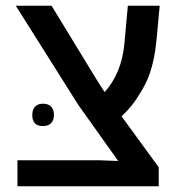

<svg xmlns="http://www.w3.org/2000/svg" viewBox="-20 -651 629 671"><path d="M41 -90.8H329.1L393.1 -88.4L253.4 -284.7L35.2 -630.9H160.2L318.4 -371.6L345.7 -329.1Q404.8 -395 414.6 -497.1L426.8 -630.9H538.1L526.4 -505.4Q519.5 -439.9 503.4 -394.5Q491.2 -358.4 466.8 -320.8Q442.4 -279.3 404.8 -244.6L534.7 -66.4V0H41ZM92.8 -249Q92.8 -268.1 102.5 -278.3Q112.3 -288.6 130.4 -288.6Q148.9 -288.6 158.7 -278.3Q168.5 -268.1 168.5 -249Q168.5 -230.5 158.4 -220.5Q148.4 -210.4 129.9 -210.4Q92.8 -210.4 92.8 -249Z"/></svg>

Font: Viking Open Sans Light
Style: Bold
Weight: 600
Foundry: Ascender Corporation
Version: Version 2.001